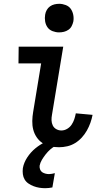

<svg xmlns="http://www.w3.org/2000/svg" viewBox="-20 -765 540 1008"><path d="M290 8Q266 8 243.5 3Q221 -2 203 -14Q185 -26 172.5 -44.5Q160 -63 154.5 -84.5Q149 -106 149.5 -130Q150 -154 154 -177L196 -432H77L78 -520H312L253 -163Q250 -148 250.5 -133.5Q251 -119 257 -106.5Q263 -94 275.5 -87Q288 -80 302 -80Q318 -80 332.5 -88.5Q347 -97 356 -110.5Q365 -124 370 -139Q375 -154 378 -170L466 -162Q462 -141 454.5 -120Q447 -99 436 -79.5Q425 -60 409.5 -43Q394 -26 374.5 -14Q355 -2 333 3Q311 8 290 8ZM290 -595Q273 -595 256 -601.5Q239 -608 229.5 -621.5Q220 -635 217 -652.5Q214 -670 217 -688Q219 -701 225.5 -712.5Q232 -724 242.5 -731.5Q253 -739 265.5 -742Q278 -745 291 -745Q308 -745 325 -738.5Q342 -732 351.5 -718.5Q361 -705 364.5 -687.5Q368 -670 365 -652Q362 -639 356 -627.5Q350 -616 339 -608.5Q328 -601 315.5 -598Q303 -595 290 -595ZM217 223Q201 223 186 220.5Q171 218 156.5 212.5Q142 207 129.5 198.5Q117 190 109.5 177.5Q102 165 100 149.5Q98 134 100 118Q105 89 123 61.5Q141 34 166 13.5Q191 -7 220 -20.5Q249 -34 279 -40L273 0Q257 8 244 19.5Q231 31 220 45Q209 59 200 74Q191 89 188 105Q187 115 190.5 124.5Q194 134 201.5 139Q209 144 218.5 146.5Q228 149 237 149Q245 149 252.5 147.5Q260 146 268 144L255 219Q245 221 236 222Q227 223 217 223Z"/></svg>

Font: Iosevka Term Curly Semibold
Style: Italic
Weight: 600
Italic angle: -9°
Designer: Belleve Invis
Foundry: Belleve Invis
Version: Version 32.3.0